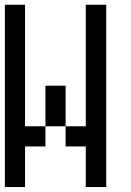

<svg xmlns="http://www.w3.org/2000/svg" viewBox="-20 -712 540 790"><path d="M0 57.6V-692.4H83V-192.4H167V-359.4H250V-192.4H333V-692.4H417V57.6H333V-109.4H250V-192.4H167V-109.4H83V57.6Z"/></svg>

Font: KH Dot Kodenmachou 12
Style: Regular
Weight: 400
Designer: Original version for X68000 by Keitarou Hiraki (http://hp.vector.co.jp/authors/VA000874/) / TrueType conversion by Homem
Version: Version 1.00.20150527